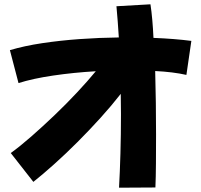

<svg xmlns="http://www.w3.org/2000/svg" viewBox="-20 -838 935 892"><path d="M135 7 30 -127Q73 -158 125.5 -204Q178 -250 233 -302.5Q288 -355 338 -408.5Q388 -462 425 -507Q322 -501 227 -487Q132 -473 66 -452L26 -605Q93 -625 176.5 -637.5Q260 -650 351 -656.5Q442 -663 532 -664Q530 -701 527 -737.5Q524 -774 521 -809L679 -818Q684 -785 687.5 -745.5Q691 -706 693 -662Q792 -658 869 -648L846 -490Q815 -497 778.5 -501.5Q742 -506 701 -508Q703 -435 704 -359.5Q705 -284 705 -213Q705 -142 704.5 -78.5Q704 -15 702 33L533 34Q537 -37 539.5 -124.5Q542 -212 542 -308Q542 -355 541 -402Q499 -348 447 -290.5Q395 -233 340 -178Q285 -123 232 -75.5Q179 -28 135 7Z"/></svg>

Font: Mochiy Pop P One
Style: Regular
Weight: 400
Designer: FONTDASU
Foundry: FONTDASU / Google Inc. / Adobe
Version: Version 2.000